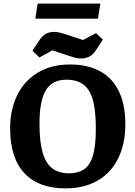

<svg xmlns="http://www.w3.org/2000/svg" viewBox="-20 -1022 747 1060"><path d="M341 18Q194 18 115 -65.5Q36 -149 36 -313Q36 -417 75 -496.5Q114 -576 188.5 -621Q263 -666 366 -666Q464 -666 532 -629Q600 -592 636 -518.5Q672 -445 672 -335Q672 -256 650.5 -191.5Q629 -127 587 -80Q545 -33 483 -7.5Q421 18 341 18ZM361 -65Q411 -65 444 -87.5Q477 -110 493 -163Q509 -216 509 -309Q509 -385 500 -437.5Q491 -490 471 -521.5Q451 -553 420.5 -567.5Q390 -582 348 -582Q319 -582 295 -574Q271 -566 253 -549Q235 -532 223 -503.5Q211 -475 204.5 -435Q198 -395 198 -340Q198 -240 215.5 -179.5Q233 -119 269.5 -92Q306 -65 361 -65ZM428 -699Q413 -699 400 -702Q387 -705 369 -711L269 -744L198 -705L159 -742L194 -795Q216 -828 236.5 -837Q257 -846 278 -846Q293 -846 306.5 -843Q320 -840 338 -834L438 -801L510 -839L548 -803L513 -750Q492 -717 470.5 -708Q449 -699 428 -699ZM175 -919 188 -1002H534L521 -919Z"/></svg>

Font: Faustina Light
Style: Bold
Weight: 700
Version: Version 1.200